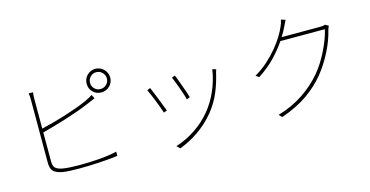

<svg xmlns="http://www.w3.org/2000/svg" viewBox="-83 -1188 3166 1643"><g transform="rotate(-15 1500.0 -367.0)"><path d="M248 -124Q248 -80 266 -63.5Q284 -47 323 -39Q348 -34 389.5 -31.5Q431 -29 472 -29Q512 -29 558 -30.5Q604 -32 649 -35.5Q694 -39 735 -45Q776 -51 808 -59V-22Q778 -17 737 -13.5Q696 -10 650.5 -7Q605 -4 558.5 -2.5Q512 -1 472 -1Q431 -1 390.5 -2.5Q350 -4 320 -9Q269 -18 243.5 -40.5Q218 -63 218 -120V-676Q218 -695 217 -708Q216 -721 213 -734H252Q250 -721 249 -708.5Q248 -696 248 -676V-413Q291 -423 344 -437Q397 -451 453 -468.5Q509 -486 563.5 -505.5Q618 -525 663 -545Q682 -554 699.5 -563.5Q717 -573 730 -582L747 -548Q733 -542 713.5 -533.5Q694 -525 674 -517Q627 -497 571 -477Q515 -457 457 -439Q399 -421 344.5 -405.5Q290 -390 248 -379ZM818 -611Q849 -611 871 -632.5Q893 -654 893 -685Q893 -716 871 -738Q849 -760 818 -760Q787 -760 765.5 -738Q744 -716 744 -685Q744 -654 765.5 -632.5Q787 -611 818 -611ZM818 -790Q840 -790 859 -781.5Q878 -773 892 -759Q906 -745 914.5 -726Q923 -707 923 -685Q923 -663 914.5 -644Q906 -625 892 -611Q878 -597 859 -589Q840 -581 818 -581Q774 -581 744 -611Q714 -641 714 -685Q714 -707 722 -726Q730 -745 744 -759Q758 -773 777 -781.5Q796 -790 818 -790Z M1462 -558Q1468 -544 1478.5 -514.5Q1489 -485 1501 -453Q1513 -421 1523 -391Q1533 -361 1537 -346L1508 -334Q1505 -350 1495 -380Q1485 -410 1473.5 -442.5Q1462 -475 1450.5 -504Q1439 -533 1433 -547ZM1817 -518Q1815 -512 1813 -505Q1811 -498 1809 -493Q1789 -403 1754.5 -321.5Q1720 -240 1663 -170Q1628 -127 1589 -92Q1550 -57 1509 -29Q1468 -1 1426.5 20Q1385 41 1345 56L1318 29Q1410 0 1492.5 -55Q1575 -110 1637 -186Q1693 -254 1731.5 -342Q1770 -430 1785 -528ZM1229 -510Q1235 -497 1247 -467.5Q1259 -438 1272.5 -404Q1286 -370 1298.5 -337.5Q1311 -305 1318 -287L1289 -276Q1283 -295 1271 -328Q1259 -361 1245 -395.5Q1231 -430 1219 -458.5Q1207 -487 1201 -497Z M2844 -629Q2840 -622 2836.5 -610.5Q2833 -599 2831 -594Q2821 -552 2804 -506Q2787 -460 2763.5 -414Q2740 -368 2712 -323.5Q2684 -279 2651 -239Q2586 -159 2492 -92.5Q2398 -26 2258 23L2231 -3Q2354 -38 2454.5 -104.5Q2555 -171 2627 -257Q2660 -296 2688 -341Q2716 -386 2738.5 -432Q2761 -478 2778 -523Q2795 -568 2804 -609H2410Q2368 -547 2307 -482Q2246 -417 2155 -358L2128 -378Q2192 -415 2244 -462Q2296 -509 2336 -557.5Q2376 -606 2403.5 -651.5Q2431 -697 2445 -732Q2449 -740 2454.5 -756.5Q2460 -773 2462 -786L2500 -773Q2493 -760 2486 -745Q2479 -730 2473 -718Q2464 -700 2453.5 -680Q2443 -660 2429 -639H2770Q2787 -639 2796.5 -640.5Q2806 -642 2814 -646Z"/></g></svg>

Font: SpoqaHanSans
Style: Thin
Weight: 250
Designer: [Spoqa Han Sans] Dong-huui Kim \uAE40 \uB3D9 \uD718   [Noto Sans] Ryoko NISHIZUKA \u897F \u585A \u6DBC \u5B50  (kana & i
Foundry: Spoqa (http://bi.spoqa.com)
Version: Version 1.004;PS 1.004;hotconv 1.0.82;makeotf.lib2.5.63406